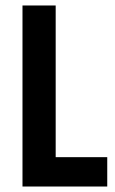

<svg xmlns="http://www.w3.org/2000/svg" viewBox="-20 -680 421 700"><path d="M62 0V-660H183V-107H371V0Z"/></svg>

Font: Bricolage Grotesque 12pt Condensed SemiBold
Style: Regular
Weight: 600
Width: 3
Designer: Mathieu Triay
Foundry: Atelier Triay
Version: Version 1.001; ttfautohint (v1.8.4.7-5d5b);gftools[0.9.33.de